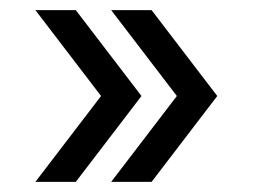

<svg xmlns="http://www.w3.org/2000/svg" viewBox="-20 -490 500 380"><path d="M50 -130 180 -300 50 -470H130L260 -300L130 -130ZM200 -130 330 -300 200 -470H280L410 -300L280 -130Z"/></svg>

Font: Red Rose
Style: Regular
Weight: 400
Designer: Jaikishan Patel
Version: Version 2.000; ttfautohint (v1.8.3)